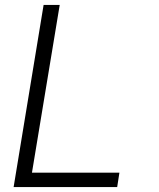

<svg xmlns="http://www.w3.org/2000/svg" viewBox="-20 -755 640 775"><path d="M35 0 156 -735H221L109 -58H462L453 0Z"/></svg>

Font: Iosevka Light Extended
Style: Italic
Weight: 300
Width: 7
Italic angle: -9°
Monospace: yes
Designer: Belleve Invis
Foundry: Belleve Invis
Version: Version 32.5.0; ttfautohint (v1.8.4)